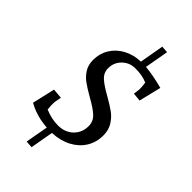

<svg xmlns="http://www.w3.org/2000/svg" viewBox="-282 -870 1106 1106"><g transform="rotate(45 271.0 -317.0)"><path d="M174 151 199 12Q155 9 120.5 -1Q86 -11 68.5 -19.5Q51 -28 42 -33L74 -172L135 -167L127 -123Q126 -114 126.5 -98Q127 -82 129 -65Q183 -42 236 -42Q292 -42 328 -76.5Q364 -111 364 -164Q364 -203 336 -229Q308 -255 250 -287Q205 -313 177.5 -332.5Q150 -352 131 -381.5Q112 -411 112 -452Q112 -504 137.5 -546Q163 -588 209 -613Q255 -638 314 -640L340 -788L382 -785L356 -639Q416 -634 500 -612L467 -476L416 -481L421 -521Q422 -534 417 -572Q394 -582 371.5 -586Q349 -590 319 -590Q272 -590 239.5 -558Q207 -526 207 -480Q207 -443 234.5 -418Q262 -393 318 -362Q364 -336 393 -315Q422 -294 442 -262Q462 -230 462 -187Q462 -130 434.5 -86Q407 -42 357.5 -16Q308 10 242 13L217 154Z"/></g></svg>

Font: Andada Pro
Style: Italic
Weight: 400
Italic angle: -7°
Designer: Carolina Giovagnoli
Foundry: Huerta Tipografica
Version: Version 3.005; ttfautohint (v1.8.4)